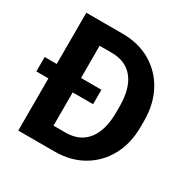

<svg xmlns="http://www.w3.org/2000/svg" viewBox="-161 -857 986 1003"><g transform="rotate(30 332.5 -355.5)"><path d="M296.4 0H78.1V-314.9H5.4V-401.9H78.1V-710.9H297.9Q393.1 -710.9 466.3 -668.5Q539.6 -626 580.8 -549.8Q622.1 -473.6 622.1 -372.1V-338.4Q622.1 -236.8 580.8 -160.9Q539.6 -85 466.3 -42.5Q393.1 0 296.4 0ZM347.7 -401.9V-314.9H224.6V-114.3H296.4Q382.8 -114.3 428.2 -172.6Q473.6 -231 473.6 -338.4V-373Q473.6 -481.9 428.2 -539.1Q382.8 -596.2 297.9 -596.2H224.6V-401.9Z"/></g></svg>

Font: Vazirmatn RD UI FD
Style: Bold
Weight: 700
Designer: Saber Rastikerdar
Foundry: Saber Rastikerdar
Version: Version 33.003